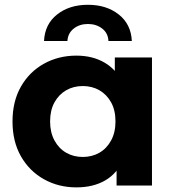

<svg xmlns="http://www.w3.org/2000/svg" viewBox="-20 -779 730 806"><path d="M300.7 7.6Q225.5 7.6 164.4 -26.6Q103.3 -60.8 67.9 -122.8Q32.5 -184.8 32.5 -269.2Q32.5 -353.6 67.9 -415.5Q103.3 -477.5 164.4 -511.5Q225.5 -545.5 300.7 -545.5Q369.1 -545.5 419.9 -515.6Q470.7 -485.7 499.1 -424.8Q527.4 -363.8 527.4 -269.2Q527.4 -174.8 500.3 -113.3Q473.1 -51.8 422.5 -22.1Q371.9 7.6 300.7 7.6ZM327.5 -120.1Q366.4 -120.1 397.3 -137.9Q428.1 -155.6 446.5 -189.5Q464.8 -223.3 464.8 -269.2Q464.8 -316 446.5 -349.2Q428.1 -382.3 397.3 -400.1Q366.4 -417.8 327.5 -417.8Q288.7 -417.8 257.8 -400.1Q226.9 -382.3 208.6 -349.2Q190.3 -316 190.3 -269.2Q190.3 -223.3 208.6 -189.5Q226.9 -155.6 257.8 -137.9Q288.7 -120.1 327.5 -120.1ZM469.4 0V-110.2L472 -269.8L462 -429.3V-537.9H618V0ZM164.8 -607Q168.2 -677.6 219.7 -718.2Q271.2 -758.9 349.1 -758.9Q427 -758.9 478.5 -718.2Q530 -677.6 533.4 -607H435.2Q433.8 -639.8 409.1 -659Q384.3 -678.3 349.1 -678.3Q313.9 -678.3 289.5 -659Q265 -639.8 263 -607Z"/></svg>

Font: Montserrat Alternates Thin
Style: Regular
Weight: 100
Designer: Julieta Ulanovsky
Foundry: Julieta Ulanovsky
Version: Version 9.000